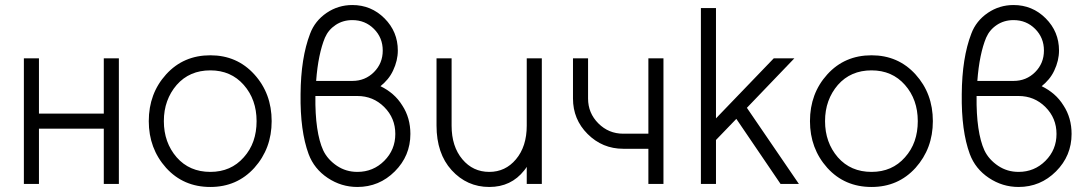

<svg xmlns="http://www.w3.org/2000/svg" viewBox="-20 -732 4328 764"><path d="M75 0H135V-220H393V0H453V-500H393V-280H135V-500H75Z M817 -512Q710 -512 641 -436Q572 -360 572 -250Q572 -141 641 -64Q710 12 817 12Q923 12 992 -64Q1061 -141 1061 -250Q1061 -360 992 -436Q923 -512 817 -512ZM817 -452Q899 -452 950 -394Q1001 -336 1001 -250Q1001 -207 988.5 -171Q976 -135 950 -106Q899 -48 817 -48Q734 -48 683 -106Q632 -165 632 -250Q632 -293 645 -329Q658 -365 683 -394Q734 -452 817 -452Z M1382 -712Q1326 -712 1280 -681Q1233 -649 1214 -598Q1177 -502 1176 -357Q1175 -284 1183 -224.5Q1191 -165 1208 -119Q1230 -60 1284 -24Q1338 12 1402 12Q1489 12 1551 -50Q1613 -112 1613 -199Q1613 -263 1581 -312Q1565 -338 1543 -357Q1521 -376 1494 -389Q1510 -402 1522.5 -417Q1535 -432 1544 -451Q1563 -491 1563 -531Q1563 -606 1510 -659Q1457 -712 1382 -712ZM1382 -652Q1433 -652 1468 -617Q1503 -582 1503 -531Q1503 -480 1468 -445Q1433 -410 1382 -410H1238Q1242 -464 1251 -507.5Q1260 -551 1273 -582Q1280 -598 1290.5 -610.5Q1301 -623 1316 -633Q1345 -652 1382 -652ZM1235 -350H1402Q1465 -350 1509 -306Q1553 -262 1553 -199Q1553 -136 1509 -92Q1465 -48 1402 -48Q1357 -48 1321 -72Q1303 -84 1289 -99.5Q1275 -115 1266 -134Q1250 -169 1242 -223.5Q1234 -278 1235 -350Z M1717 -500V-232Q1717 -177 1732 -132.5Q1747 -88 1777 -55Q1838 12 1927 12Q2014 12 2066 -54Q2068 -57 2071 -60.5Q2074 -64 2076 -68V0H2136V-500H2076V-232Q2076 -149 2033 -98Q1991 -48 1927 -48Q1862 -48 1820 -98Q1777 -149 1777 -232V-500Z M2260 -500V-340Q2260 -257 2318 -199Q2377 -140 2460 -140H2560V0H2620V-500H2560V-200H2460Q2402 -200 2361 -241Q2320 -282 2320 -340V-500Z M2769 0H2829V-175L2910 -259L3086 0H3159L2952 -303L3141 -500H3059L2829 -261V-700H2769Z M3448 -512Q3341 -512 3272 -436Q3203 -360 3203 -250Q3203 -141 3272 -64Q3341 12 3448 12Q3554 12 3623 -64Q3692 -141 3692 -250Q3692 -360 3623 -436Q3554 -512 3448 -512ZM3448 -452Q3530 -452 3581 -394Q3632 -336 3632 -250Q3632 -207 3619.5 -171Q3607 -135 3581 -106Q3530 -48 3448 -48Q3365 -48 3314 -106Q3263 -165 3263 -250Q3263 -293 3276 -329Q3289 -365 3314 -394Q3365 -452 3448 -452Z M4013 -712Q3957 -712 3911 -681Q3864 -649 3845 -598Q3808 -502 3807 -357Q3806 -284 3814 -224.5Q3822 -165 3839 -119Q3861 -60 3915 -24Q3969 12 4033 12Q4120 12 4182 -50Q4244 -112 4244 -199Q4244 -263 4212 -312Q4196 -338 4174 -357Q4152 -376 4125 -389Q4141 -402 4153.5 -417Q4166 -432 4175 -451Q4194 -491 4194 -531Q4194 -606 4141 -659Q4088 -712 4013 -712ZM4013 -652Q4064 -652 4099 -617Q4134 -582 4134 -531Q4134 -480 4099 -445Q4064 -410 4013 -410H3869Q3873 -464 3882 -507.5Q3891 -551 3904 -582Q3911 -598 3921.5 -610.5Q3932 -623 3947 -633Q3976 -652 4013 -652ZM3866 -350H4033Q4096 -350 4140 -306Q4184 -262 4184 -199Q4184 -136 4140 -92Q4096 -48 4033 -48Q3988 -48 3952 -72Q3934 -84 3920 -99.5Q3906 -115 3897 -134Q3881 -169 3873 -223.5Q3865 -278 3866 -350Z"/></svg>

Font: Unageo
Style: Light
Weight: 300
Designer: Richard Sepsi
Foundry: Richard Sepsi
Version: Version 2.000